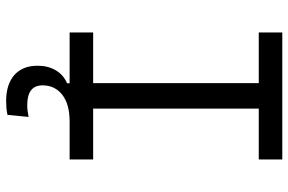

<svg xmlns="http://www.w3.org/2000/svg" viewBox="-177 -556 940 626"><g transform="rotate(90 293.0 -243.0)"><path d="M310.1 207Q254.9 207 224.6 180.2Q194.3 153.3 194.3 104.5Q194.3 70.3 209.2 45.2Q224.1 20 251.5 8.3V0H85.9V-76.7H251V-616.7H85.9V-693.4H500V-616.7H334V-76.7H500V0H376Q319.8 0 289.1 23.9Q258.3 47.9 258.3 88.4Q258.3 138.2 322.8 138.2Q340.3 138.2 361.3 133.8L354.5 202.6Q343.3 205.1 331.5 206.1Q319.8 207 310.1 207Z"/></g></svg>

Font: Cascadia Code PL SemiLight
Style: Regular
Weight: 350
Monospace: yes
Designer: Aaron Bell
Foundry: Saja Typeworks
Version: Version 2404.023; ttfautohint (v1.8.4)